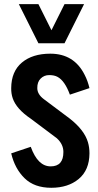

<svg xmlns="http://www.w3.org/2000/svg" viewBox="-20 -891 468 920"><path d="M127.4 -187.5Q161.1 -93.8 222.7 -93.8Q284.2 -93.8 283.7 -163.1Q283.7 -199.7 252.4 -228.5L127.4 -322.3Q58.6 -368.7 41 -419.9Q33.2 -442.4 33.7 -468.8Q34.2 -548.8 85 -591.3Q135.7 -633.8 221.2 -633.8Q335 -633.8 385.7 -532.2Q400.4 -503.9 408.7 -468.8L314.9 -437.5Q290.5 -503.9 255.9 -522.5Q240.2 -531.2 215.8 -531.2Q191.4 -531.2 174.8 -514.6Q158.2 -498 158.7 -468.8Q158.7 -439.5 189.9 -416L314.9 -322.3Q384.3 -267.6 401.4 -209.5Q408.7 -184.6 408.7 -156.2Q408.2 -76.2 357.4 -33.7Q306.6 8.8 225.6 8.8Q144.5 8.8 97.7 -37.1Q50.8 -83 33.7 -156.2ZM164.1 -683.6 70.3 -871.1H164.1L226.6 -746.1L289.1 -871.1H382.8L289.1 -683.6Z"/></svg>

Font: Oswald-Regular
Style: Regular
Weight: 400
Designer: vernon adams
Foundry: vernon adams
Version: Version 2.002; ttfautohint (v0.92.18-e454-dirty) -l 8 -r 50 